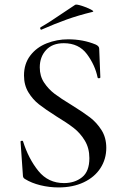

<svg xmlns="http://www.w3.org/2000/svg" viewBox="-20 -808 539 840"><path d="M294 -348Q344 -317 373.5 -294.5Q403 -272 424 -239Q445 -206 445 -161Q445 -112 419.5 -72.5Q394 -33 346.5 -10.5Q299 12 236 12Q196 12 157 2.5Q118 -7 89 -25Q84 -28 82 -32Q80 -36 80 -44L70 -187Q69 -191 74.5 -192Q80 -193 81 -189Q105 -113 148 -60Q191 -7 260 -7Q307 -7 339 -32.5Q371 -58 371 -116Q371 -160 351 -193Q331 -226 302 -248.5Q273 -271 225 -300Q178 -330 150.5 -351.5Q123 -373 104 -404.5Q85 -436 85 -478Q85 -529 112.5 -565Q140 -601 184.5 -618.5Q229 -636 278 -636Q344 -636 399 -613Q414 -606 414 -595L419 -470Q419 -466 413.5 -465.5Q408 -465 407 -469Q396 -523 360.5 -571Q325 -619 259 -619Q209 -619 181.5 -589Q154 -559 154 -513Q154 -475 173 -446.5Q192 -418 219 -397.5Q246 -377 294 -348ZM161 -678Q157 -678 156 -682.5Q155 -687 158 -689Q194 -709 261 -755Q293 -777 309 -787Q314 -790 336.5 -783Q359 -776 376.5 -767Q394 -758 385 -756Q323 -741 271.5 -722.5Q220 -704 163 -679Z"/></svg>

Font: Cormorant SC Medium
Style: Regular
Weight: 500
Designer: Christian Thalmann (Catharsis Fonts)
Foundry: Catharsis Fonts
Version: Version 4.000